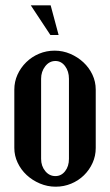

<svg xmlns="http://www.w3.org/2000/svg" viewBox="-20 -695 414 724"><path d="M186 -504Q217 -504 245 -492Q273 -480 294.5 -460Q316 -440 328.5 -413.5Q341 -387 341 -357V-137Q341 -107 329 -80.5Q317 -54 296.5 -34Q276 -14 248.5 -2.5Q221 9 190 9Q159 9 130.5 -3Q102 -15 80.5 -35Q59 -55 46.5 -81.5Q34 -108 34 -137V-357Q34 -387 46 -413.5Q58 -440 79 -460.5Q100 -481 127.5 -492.5Q155 -504 186 -504ZM189 -465Q166 -465 150.5 -445Q135 -425 135 -398V-96Q135 -69 150.5 -50Q166 -31 189 -31Q211 -31 225.5 -49.5Q240 -68 240 -96V-398Q240 -426 225.5 -445.5Q211 -465 189 -465ZM170 -563 96 -675H171L201 -563Z"/></svg>

Font: Moniqa Paragraph
Style: Bold
Weight: 700
Designer: Rajesh Rajput
Foundry: Rajesh Rajput
Version: Version 1.000